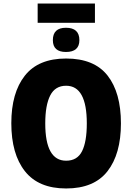

<svg xmlns="http://www.w3.org/2000/svg" viewBox="-20 -1056 750 1086"><path d="M193 -1036V-927H517V-1036ZM279 -829Q279 -762 353 -762Q429 -762 429 -829Q429 -899 353 -899Q279 -899 279 -829ZM354 -725Q197 -725 120.5 -628Q44 -531 44 -359Q44 -185 121 -87.5Q198 10 354 10Q512 10 588 -87.5Q664 -185 664 -358Q664 -532 588.5 -628.5Q513 -725 354 -725ZM354 -571Q471 -571 471 -358Q471 -254 444 -200.5Q417 -147 354 -147Q236 -147 236 -358Q236 -461 264 -516Q292 -571 354 -571Z"/></svg>

Font: Noto Sans UI SemiCondensed Black
Style: Regular
Weight: 900
Width: 4
Designer: Monotype Design Team
Foundry: Monotype Imaging Inc.
Version: 1.001